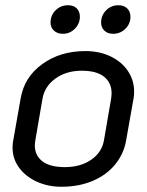

<svg xmlns="http://www.w3.org/2000/svg" viewBox="-20 -704 561 733"><path d="M28 -140Q28 -156 30 -165L59 -329Q73 -410 141.5 -459.5Q210 -509 306 -509Q361 -509 403.5 -488Q446 -467 469 -432Q492 -397 492 -355Q492 -338 490 -329L461 -165Q452 -116 419.5 -76Q387 -36 334 -13.5Q281 9 214 9Q164 9 121.5 -10Q79 -29 53.5 -63Q28 -97 28 -140ZM377 -169 404 -326Q406 -340 406 -348Q406 -388 377.5 -411Q349 -434 292 -434Q233 -434 191.5 -404Q150 -374 142 -326L115 -169Q113 -155 113 -149Q113 -111 141.5 -88.5Q170 -66 228 -66Q287 -66 328 -94Q369 -122 377 -169ZM173 -618Q173 -646 192.5 -665Q212 -684 240 -684Q261 -684 273 -672Q285 -660 285 -640Q285 -614 266 -594.5Q247 -575 220 -575Q199 -575 186 -587Q173 -599 173 -618ZM366 -618Q366 -645 385 -664.5Q404 -684 432 -684Q453 -684 465.5 -672Q478 -660 478 -640Q478 -613 458.5 -594Q439 -575 412 -575Q391 -575 378.5 -587Q366 -599 366 -618Z"/></svg>

Font: K2D
Style: Italic
Weight: 400
Italic angle: -10°
Designer: Katatrad Aksorn Co.,Ltd.
Foundry: Cadson Demak Co.,Ltd.
Version: Version 1.000; ttfautohint (v1.6)